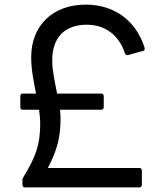

<svg xmlns="http://www.w3.org/2000/svg" viewBox="-20 -786 729 831"><path d="M583 25C590 25 594 21 594 13V-48C594 -54 590 -59 583 -59H187C230 -140 242 -198 242 -273C242 -286 241 -298 240 -311H418C425 -311 429 -315 429 -323V-369C429 -377 425 -381 418 -381H227C218 -430 206 -479 206 -525C206 -625 262 -679 355 -679C434 -679 494 -636 521 -555C523 -549 528 -546 535 -548L597 -565C605 -566 608 -571 606 -579C569 -696 476 -766 351 -766C208 -766 115 -675 115 -539C115 -484 126 -432 136 -381H78C72 -381 68 -377 68 -369V-323C68 -315 72 -311 78 -311H149C152 -290 154 -270 154 -250C154 -161 135 -107 81 -19C78 -15 77 -11 77 -6V13C77 21 81 25 88 25Z"/></svg>

Font: LINE Seed JP_OTF Regular
Style: Regular
Weight: 400
Designer: LY Corporation & Fontrix & Fontworks
Version: Version 1.002